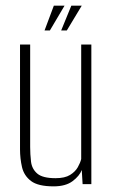

<svg xmlns="http://www.w3.org/2000/svg" viewBox="-20 -653 404 681"><path d="M170 8Q115 8 90 -11Q65 -30 58 -60.5Q51 -91 51 -123V-495H87V-132Q87 -106 90 -80Q93 -54 112 -37.5Q131 -21 177 -21Q210 -21 228.5 -32.5Q247 -44 256 -60Q265 -76 268 -89V-495H304V0H273L270 -50Q262 -29 237.5 -10.5Q213 8 170 8ZM138 -545 171 -633H209L157 -545ZM197 -545 233 -633H270L217 -545Z"/></svg>

Font: Alumni Sans Thin ExtraLight
Style: Regular
Weight: 250
Version: Version 1.018